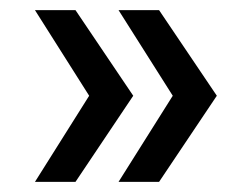

<svg xmlns="http://www.w3.org/2000/svg" viewBox="-20 -447 489 379"><path d="M129 -88H49L156 -258L49 -427H129L243 -258ZM294 -88H214L321 -258L214 -427H294L408 -258Z"/></svg>

Font: Montserrat arm2
Style: Regular
Weight: 400
Designer: Julieta Ulanovsky
Foundry: Julieta Ulanovsky
Version: Version 6.000